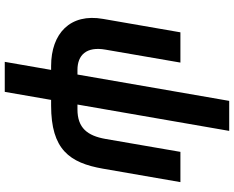

<svg xmlns="http://www.w3.org/2000/svg" viewBox="-106 -654 960 787"><g transform="rotate(90 373.5 -260.0)"><path d="M250 10H266L233 200H356L389 10H412C592 10 647 -65 671 -203L726 -520H602L549 -213C536 -139 504 -98 428 -98H408L516 -720H393L285 -98H266C206 -98 169 -134 183 -213L236 -520H112L57 -203C33 -68 117 10 250 10Z"/></g></svg>

Font: Fixel Display 20240404 SemiBold
Style: Italic
Weight: 600
Italic angle: -10°
Designer: AlfaBravo + MacPaw
Foundry: Kyrylo Tkachov, Marchela Mozhyna, Serhii Makarenko, Maria Weinstein, Zakhar Kryvoshyya
Version: Version 1.211;Glyphs 3.2 (3225)